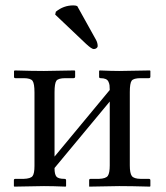

<svg xmlns="http://www.w3.org/2000/svg" viewBox="-20 -693 617 715"><path d="M267.6 -670.4 337.4 -544.9Q343.8 -533.2 343.8 -521Q343.8 -517.1 339.4 -513.7Q335 -510.3 329.1 -510.3Q321.3 -510.3 300.3 -529.8L185.5 -638.7L188 -649.4Q216.8 -672.9 252.9 -672.9Q261.7 -672.9 267.6 -670.4ZM143.6 -428.7 257.8 -430.7 259.8 -428.7V-407.7Q259.8 -401.9 253.9 -401.9H223.6Q196.8 -401.9 189.9 -392.1Q183.1 -382.3 183.1 -349.6V-109.9L388.7 -357.9Q388.7 -369.1 387.9 -375.2Q387.2 -381.3 384 -388.4Q380.9 -395.5 373.5 -398.7Q366.2 -401.9 354.5 -401.9Q349.1 -401.9 349.1 -406.7V-428.7L350.6 -430.7Q395.5 -428.7 423.8 -428.7L538.6 -430.7L540 -428.7V-407.7Q540 -401.9 534.2 -401.9H503.9Q477.1 -401.9 470.2 -392.3Q463.4 -382.8 463.4 -350.1V-77.1Q463.4 -47.9 470.9 -37.6Q478.5 -27.3 503.9 -26.9H534.2Q540 -26.9 540 -21.5V0L538.6 2Q468.3 0 423.8 0L312 2V0V-22Q312 -26.9 317.4 -26.9H348.1Q374.5 -27.8 381.6 -38.3Q388.7 -48.8 388.7 -77.1V-314.9L183.1 -67.4V-65.4Q183.1 -44.4 189.9 -35.6Q196.8 -26.9 220.2 -26.9Q226.1 -26.9 226.1 -21.5V0L224.6 2Q175.3 0 143.6 0L33.2 2L31.7 0V-22Q31.7 -26.9 37.1 -26.9H67.9Q94.2 -27.8 101.3 -37.4Q108.4 -46.9 108.4 -75.2V-348.6Q108.4 -381.8 101.3 -391.8Q94.2 -401.9 67.9 -401.9H37.6Q32.2 -401.9 32.2 -406.7V-428.7L34.7 -430.7Q101.1 -428.7 143.6 -428.7Z"/></svg>

Font: Libertinage
Style: l
Weight: 400
Designer: OSP
Foundry: OSP
Version: Version 1.0; 2008; OFL relea